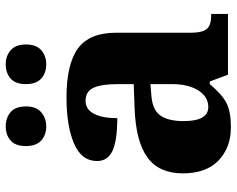

<svg xmlns="http://www.w3.org/2000/svg" viewBox="-96 -700 807 654"><g transform="rotate(-90 307.0 -373.5)"><path d="M43 -154Q43 -235 97.5 -274.5Q152 -314 265 -318L347 -321V-375Q347 -431 334.5 -458Q322 -485 290 -485Q261 -485 246 -456.5Q231 -428 231 -377Q156 -377 120.5 -393Q85 -409 85 -446Q85 -499 145 -524.5Q205 -550 301 -550Q415 -550 468.5 -511Q522 -472 522 -381V-128Q522 -87 535 -72Q548 -57 582 -57H586V0H379L356 -62H347Q312 -20 282.5 -5Q253 10 200 10Q131 10 87 -32Q43 -74 43 -154ZM347 -191V-264L310 -261Q261 -258 241 -231.5Q221 -205 221 -151Q221 -67 269 -67Q304 -67 325.5 -101Q347 -135 347 -191ZM136 -688Q136 -724 155 -740.5Q174 -757 203 -757Q232 -757 251.5 -740.5Q271 -724 271 -688Q271 -653 251 -636Q231 -619 203 -619Q174 -619 155 -636Q136 -653 136 -688ZM347 -688Q347 -724 366 -740.5Q385 -757 415 -757Q443 -757 462.5 -740Q482 -723 482 -688Q482 -653 462.5 -636Q443 -619 415 -619Q385 -619 366 -636Q347 -653 347 -688Z"/></g></svg>

Font: Noto Serif ExtraBold
Style: Regular
Weight: 800
Designer: Monotype Design Team
Foundry: Monotype Imaging Inc.
Version: Version 1.001